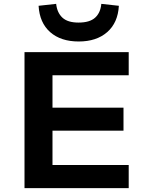

<svg xmlns="http://www.w3.org/2000/svg" viewBox="-20 -975 768 995"><path d="M107 0V-705H647V-585H252V-417H620V-298H252V-120H647V0ZM388 -760Q295 -760 240 -808.5Q185 -857 180 -945L271 -955Q276 -909 303.5 -883.5Q331 -858 387 -858Q445 -858 473 -883.5Q501 -909 505 -955L596 -945Q591 -857 535.5 -808.5Q480 -760 388 -760Z"/></svg>

Font: Nunito Sans 7pt SemiExpanded
Style: Bold
Weight: 700
Width: 6
Designer: Vernon Adams
Foundry: Vernon Adams
Version: Version 3.101;gftools[0.9.27]